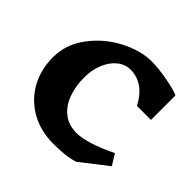

<svg xmlns="http://www.w3.org/2000/svg" viewBox="-196 -1013 1240 1240"><g transform="rotate(45 423.5 -393.0)"><path d="M784 -759V-535H656Q619 -606 569.5 -639Q520 -672 462 -672Q413 -672 372.5 -639.5Q332 -607 308.5 -550Q285 -493 285 -423Q285 -344 309 -278.5Q333 -213 382 -174Q431 -135 503 -135Q598 -135 771 -219L817 -145L633 -2Q585 12 541.5 16Q498 20 447 20Q330 20 240 -31Q150 -82 100 -171.5Q50 -261 50 -375Q50 -492 124.5 -591.5Q199 -691 309.5 -748.5Q420 -806 520 -806Q582 -806 664 -791Q746 -776 784 -759Z"/></g></svg>

Font: Inknut Antiqua Black
Style: Regular
Weight: 900
Designer: Claus Eggers Sørensen
Foundry: Claus Eggers Sørensen
Version: Version 1.003; ttfautohint (v1.8.2) -l 8 -r 50 -G 200 -x 14 